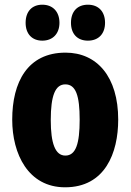

<svg xmlns="http://www.w3.org/2000/svg" viewBox="-20 -787 556 817"><path d="M89 -690C89 -642 117 -614 160 -614C205 -614 233 -644 233 -690C233 -737 205 -767 160 -767C117 -767 89 -739 89 -690ZM282 -690C282 -643 309 -614 354 -614C400 -614 427 -644 427 -690C427 -737 400 -767 354 -767C310 -767 282 -739 282 -690ZM483 -278C483 -460 393 -563 259 -563C97 -563 32 -437 32 -278C32 -132 100 10 257 10C427 10 483 -136 483 -278ZM196 -276C196 -380 215 -428 258 -428C303 -428 319 -379 319 -278C319 -176 303 -125 258 -125C215 -125 196 -177 196 -276Z"/></svg>

Font: Noto Sans Armenian ExtraCondensed Black
Style: Regular
Weight: 900
Width: 2
Designer: Monotype Design Team
Foundry: Monotype Imaging Inc.
Version: Version 2.008